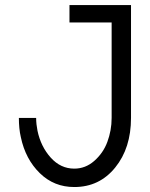

<svg xmlns="http://www.w3.org/2000/svg" viewBox="-20 -731 597 765"><path d="M55.2 -261.2C55.2 -233.4 57.6 -207.5 63 -184.6C75.2 -126 100.6 -78.1 138.7 -41C176.8 -3.9 222.2 14.2 275.9 14.2C342.8 14.2 397 -11.7 439 -63.5C481 -115.2 502 -181.2 502 -261.2V-641.6V-710.9H256.8V-641.6H424.8V-261.2C424.8 -227.5 418.9 -195.8 407.7 -165.5C396.5 -135.3 378.9 -110.4 355.5 -89.8C332 -69.3 305.7 -59.1 275.9 -59.1C239.7 -59.1 208.5 -73.7 182.1 -103C155.8 -132.3 138.2 -168 129.4 -210C126 -227.1 124 -244.1 124 -261.2Z"/></svg>

Font: Tuffy
Style: Regular
Weight: 500
Designer: Thatcher Ulrich, Karoly Barta and Michael Everson
Version: Version 001.270